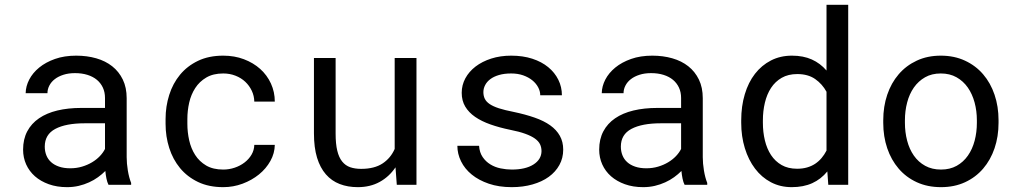

<svg xmlns="http://www.w3.org/2000/svg" viewBox="-20 -770 4241 800"><path d="M432.1 0Q426.8 -10.3 423.6 -25.6Q420.4 -41 418.9 -57.6Q405.3 -43.9 388.4 -31.7Q371.6 -19.5 351.3 -10.3Q331.1 -1 308.1 4.4Q285.2 9.8 259.3 9.8Q217.3 9.8 183.3 -2.4Q149.4 -14.6 125.7 -35.4Q102.1 -56.2 89.1 -84.7Q76.2 -113.3 76.2 -146.5Q76.2 -189.9 93.5 -222.7Q110.8 -255.4 142.6 -277.1Q174.3 -298.8 219 -309.6Q263.7 -320.3 318.8 -320.3H417.5V-361.8Q417.5 -385.7 408.7 -404.8Q399.9 -423.8 383.8 -437.3Q367.7 -450.7 344.5 -458Q321.3 -465.3 292.5 -465.3Q265.6 -465.3 244.4 -458.5Q223.1 -451.7 208.5 -440.4Q193.8 -429.2 185.8 -413.8Q177.7 -398.4 177.7 -381.8H86.9Q87.4 -410.6 101.8 -438.5Q116.2 -466.3 143.3 -488.5Q170.4 -510.7 209.2 -524.4Q248 -538.1 297.4 -538.1Q342.3 -538.1 380.9 -527.1Q419.4 -516.1 447.5 -493.9Q475.6 -471.7 491.7 -438.5Q507.8 -405.3 507.8 -360.8V-115.2Q507.8 -88.9 512.7 -59.3Q517.6 -29.8 526.4 -7.8V0ZM272.5 -68.8Q298.8 -68.8 321.8 -75.7Q344.7 -82.5 363.5 -93.8Q382.3 -105 396 -119.4Q409.7 -133.8 417.5 -149.4V-256.3H333.5Q254.4 -256.3 210.4 -232.9Q166.5 -209.5 166.5 -159.2Q166.5 -139.6 173.1 -123Q179.7 -106.4 192.9 -94.5Q206.1 -82.5 226.1 -75.7Q246.1 -68.8 272.5 -68.8Z M910.2 -63.5Q934.6 -63.5 957.8 -71.3Q981 -79.1 999 -93Q1017.1 -106.9 1028.1 -125.7Q1039.1 -144.5 1039.6 -166.5H1125Q1124.5 -131.3 1106.7 -99.4Q1088.9 -67.4 1059.1 -43.2Q1029.3 -19 990.7 -4.6Q952.1 9.8 910.2 9.8Q850.1 9.8 805.2 -11.7Q760.3 -33.2 730.2 -69.6Q700.2 -106 685.1 -153.6Q669.9 -201.2 669.9 -253.9V-274.4Q669.9 -326.7 685.1 -374.5Q700.2 -422.4 730.2 -458.7Q760.3 -495.1 805.2 -516.6Q850.1 -538.1 910.2 -538.1Q957 -538.1 996.3 -523.2Q1035.6 -508.3 1064.2 -482.7Q1092.8 -457 1108.9 -421.9Q1125 -386.7 1125 -346.7H1039.6Q1039.1 -370.6 1029.1 -391.8Q1019 -413.1 1002 -429.2Q984.9 -445.3 961.2 -454.6Q937.5 -463.9 910.2 -463.9Q868.2 -463.9 839.6 -447Q811 -430.2 793.5 -403.1Q775.9 -376 768.3 -342.3Q760.7 -308.6 760.7 -274.4V-253.9Q760.7 -219.2 768.3 -185.3Q775.9 -151.4 793.2 -124.3Q810.5 -97.2 839.1 -80.3Q867.7 -63.5 910.2 -63.5Z M1627.9 -72.8Q1601.6 -33.7 1562 -12Q1522.5 9.8 1470.7 9.8Q1429.2 9.8 1395.5 -3.2Q1361.8 -16.1 1337.9 -43.5Q1314 -70.8 1301 -113Q1288.1 -155.3 1288.1 -214.4V-528.3H1378.4V-213.4Q1378.4 -170.4 1385.3 -142.1Q1392.1 -113.8 1405.8 -96.9Q1419.4 -80.1 1439.2 -73.2Q1459 -66.4 1484.9 -66.4Q1540 -66.4 1574 -88.9Q1607.9 -111.3 1624.5 -149.4V-528.3H1715.3V0H1633.3Z M2236.3 -140.1Q2236.3 -156.2 2230 -169.2Q2223.6 -182.1 2208.5 -192.9Q2193.4 -203.6 2168.5 -212.6Q2143.6 -221.7 2106.4 -229Q2061 -238.3 2023.7 -251.5Q1986.3 -264.6 1959.7 -283Q1933.1 -301.3 1918.5 -325.9Q1903.8 -350.6 1903.8 -383.3Q1903.8 -415.5 1918.9 -443.6Q1934.1 -471.7 1961.4 -492.7Q1988.8 -513.7 2026.6 -525.9Q2064.5 -538.1 2109.9 -538.1Q2158.7 -538.1 2197.8 -525.4Q2236.8 -512.7 2264.2 -490.2Q2291.5 -467.8 2306.4 -437.7Q2321.3 -407.7 2321.3 -373H2231Q2231 -390.1 2222.2 -406.5Q2213.4 -422.9 2197.8 -435.5Q2182.1 -448.2 2159.9 -456.1Q2137.7 -463.9 2109.9 -463.9Q2081.1 -463.9 2059.3 -457.5Q2037.6 -451.2 2023.2 -440.4Q2008.8 -429.7 2001.5 -415.5Q1994.1 -401.4 1994.1 -386.2Q1994.1 -370.6 2000 -358.4Q2005.9 -346.2 2020.3 -336.4Q2034.7 -326.7 2058.8 -318.8Q2083 -311 2120.1 -303.7Q2168.9 -293.5 2207.5 -280Q2246.1 -266.6 2272.5 -247.8Q2298.8 -229 2312.7 -204.1Q2326.7 -179.2 2326.7 -146.5Q2326.7 -111.3 2310.8 -82.5Q2294.9 -53.7 2266.6 -33.2Q2238.3 -12.7 2198.7 -1.5Q2159.2 9.8 2112.3 9.8Q2058.6 9.8 2016.6 -4.6Q1974.6 -19 1945.6 -42.7Q1916.5 -66.4 1901.1 -97.7Q1885.7 -128.9 1885.7 -162.6H1976.1Q1978 -134.8 1991 -115.7Q2003.9 -96.7 2023.2 -85Q2042.5 -73.2 2065.9 -68.4Q2089.4 -63.5 2112.3 -63.5Q2169.4 -63.5 2202.6 -84.5Q2235.8 -105.5 2236.3 -140.1Z M2832.5 0Q2827.1 -10.3 2824 -25.6Q2820.8 -41 2819.3 -57.6Q2805.7 -43.9 2788.8 -31.7Q2772 -19.5 2751.7 -10.3Q2731.4 -1 2708.5 4.4Q2685.5 9.8 2659.7 9.8Q2617.7 9.8 2583.7 -2.4Q2549.8 -14.6 2526.1 -35.4Q2502.4 -56.2 2489.5 -84.7Q2476.6 -113.3 2476.6 -146.5Q2476.6 -189.9 2493.9 -222.7Q2511.2 -255.4 2543 -277.1Q2574.7 -298.8 2619.4 -309.6Q2664.1 -320.3 2719.2 -320.3H2817.9V-361.8Q2817.9 -385.7 2809.1 -404.8Q2800.3 -423.8 2784.2 -437.3Q2768.1 -450.7 2744.9 -458Q2721.7 -465.3 2692.9 -465.3Q2666 -465.3 2644.8 -458.5Q2623.5 -451.7 2608.9 -440.4Q2594.2 -429.2 2586.2 -413.8Q2578.1 -398.4 2578.1 -381.8H2487.3Q2487.8 -410.6 2502.2 -438.5Q2516.6 -466.3 2543.7 -488.5Q2570.8 -510.7 2609.6 -524.4Q2648.4 -538.1 2697.8 -538.1Q2742.7 -538.1 2781.2 -527.1Q2819.8 -516.1 2847.9 -493.9Q2876 -471.7 2892.1 -438.5Q2908.2 -405.3 2908.2 -360.8V-115.2Q2908.2 -88.9 2913.1 -59.3Q2918 -29.8 2926.8 -7.8V0ZM2672.9 -68.8Q2699.2 -68.8 2722.2 -75.7Q2745.1 -82.5 2763.9 -93.8Q2782.7 -105 2796.4 -119.4Q2810.1 -133.8 2817.9 -149.4V-256.3H2733.9Q2654.8 -256.3 2610.8 -232.9Q2566.9 -209.5 2566.9 -159.2Q2566.9 -139.6 2573.5 -123Q2580.1 -106.4 2593.3 -94.5Q2606.4 -82.5 2626.5 -75.7Q2646.5 -68.8 2672.9 -68.8Z M3068.4 -268.6Q3068.4 -327.6 3083.3 -377.2Q3098.1 -426.8 3125.7 -462.4Q3153.3 -498 3192.4 -518.1Q3231.4 -538.1 3279.8 -538.1Q3327.1 -538.1 3362.5 -522.2Q3397.9 -506.3 3423.8 -476.1V-750H3514.2V0H3431.2L3427.2 -55.7Q3400.9 -23.4 3364.3 -6.8Q3327.6 9.8 3278.8 9.8Q3231 9.8 3192.1 -10.7Q3153.3 -31.2 3126 -67.4Q3098.6 -103.5 3083.5 -152.6Q3068.4 -201.7 3068.4 -258.3ZM3158.7 -258.3Q3158.7 -219.7 3167 -185.1Q3175.3 -150.4 3192.6 -124Q3210 -97.7 3236.8 -82.3Q3263.7 -66.9 3301.3 -66.9Q3324.2 -66.9 3342.8 -72.3Q3361.3 -77.6 3376.5 -87.6Q3391.6 -97.7 3403.3 -111.6Q3415 -125.5 3423.8 -142.6V-387.7Q3406.2 -419.9 3376.5 -440.7Q3346.7 -461.4 3302.2 -461.4Q3264.2 -461.4 3237.1 -445.8Q3210 -430.2 3192.6 -403.6Q3175.3 -377 3167 -342Q3158.7 -307.1 3158.7 -268.6Z M3660.2 -269Q3660.2 -326.2 3676.8 -375.2Q3693.4 -424.3 3724.4 -460.4Q3755.4 -496.6 3799.8 -517.3Q3844.2 -538.1 3899.9 -538.1Q3956.1 -538.1 4000.7 -517.3Q4045.4 -496.6 4076.4 -460.4Q4107.4 -424.3 4124 -375.2Q4140.6 -326.2 4140.6 -269V-258.3Q4140.6 -201.2 4124 -152.3Q4107.4 -103.5 4076.4 -67.4Q4045.4 -31.2 4001 -10.7Q3956.5 9.8 3900.9 9.8Q3844.7 9.8 3800 -10.7Q3755.4 -31.2 3724.4 -67.4Q3693.4 -103.5 3676.8 -152.3Q3660.2 -201.2 3660.2 -258.3ZM3750.5 -258.3Q3750.5 -219.2 3759.8 -183.8Q3769 -148.4 3787.8 -121.6Q3806.6 -94.7 3835 -79.1Q3863.3 -63.5 3900.9 -63.5Q3938 -63.5 3966.1 -79.1Q3994.1 -94.7 4012.9 -121.6Q4031.7 -148.4 4041 -183.8Q4050.3 -219.2 4050.3 -258.3V-269Q4050.3 -307.6 4040.8 -343Q4031.2 -378.4 4012.5 -405.3Q3993.7 -432.1 3965.6 -448Q3937.5 -463.9 3899.9 -463.9Q3862.3 -463.9 3834.5 -448Q3806.6 -432.1 3787.8 -405.3Q3769 -378.4 3759.8 -343Q3750.5 -307.6 3750.5 -269Z"/></svg>

Font: Roboto Mono
Style: Regular
Weight: 400
Designer: Google
Version: Version 2.000985; 2015; ttfautohint (v1.3)